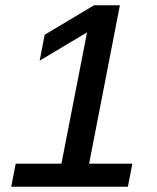

<svg xmlns="http://www.w3.org/2000/svg" viewBox="-20 -708 596 728"><path d="M481.9 -87.4 464.8 0H22.5L39.6 -87.4H212.9L310.1 -585.4L130.4 -478L149.4 -576.2L336.4 -688H434.6L317.9 -87.4Z"/></svg>

Font: Arimo Medium
Style: Italic
Weight: 500
Italic angle: -12°
Designer: Steve Matteson
Foundry: Monotype Imaging Inc.
Version: Version 1.33